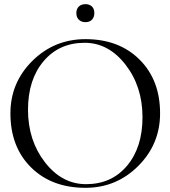

<svg xmlns="http://www.w3.org/2000/svg" viewBox="-20 -899 823 927"><path d="M392.6 -878.9Q412.1 -878.9 423.8 -867.7Q435.5 -856.4 435.5 -835.9Q435.5 -816.4 424.3 -804.2Q413.1 -792 392.6 -792Q373 -792 360.8 -803.7Q348.6 -815.4 348.6 -835.9Q348.6 -855.5 360.4 -867.2Q372.1 -878.9 392.6 -878.9ZM392.6 7.8Q229.5 7.8 129.9 -90.8Q30.3 -189.5 30.3 -351.6Q30.3 -500 136.2 -605Q242.2 -710 392.6 -710Q554.7 -710 653.8 -611.3Q752.9 -512.7 752.9 -351.6Q752.9 -203.1 647.5 -97.7Q542 7.8 392.6 7.8ZM395.5 -9.8Q518.6 -9.8 593.3 -98.6Q668 -187.5 668 -333Q668 -481.4 585.9 -586.9Q503.9 -692.4 388.7 -692.4Q265.6 -692.4 190.4 -603.5Q115.2 -514.6 115.2 -369.1Q115.2 -220.7 197.3 -115.2Q279.3 -9.8 395.5 -9.8Z"/></svg>

Font: FoglihtenNo07
Style: Regular
Weight: 500
Designer: gluk (gluksza@wp.pl)
Foundry: gluk (gluksza@wp.pl)
Version: Version 0.871